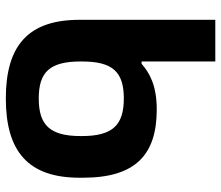

<svg xmlns="http://www.w3.org/2000/svg" viewBox="-70 -680 759 659"><g transform="rotate(90 309.5 -350.5)"><path d="M590 -244V-256C590 -436 511 -509 356 -509C271 -509 229 -483 199 -457H191V-710H48V-244C48 -69 135 9 318 9C501 9 590 -69 590 -244ZM191 -248V-252C191 -358 227 -396 318 -396C409 -396 447 -358 447 -252V-248C447 -142 409 -104 318 -104C227 -104 191 -142 191 -248Z"/></g></svg>

Font: LT Wave Bold
Style: Regular
Weight: 700
Designer: Daniel Lyons
Version: Version 2.5 (Glyphs App)